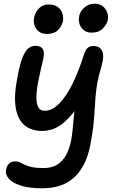

<svg xmlns="http://www.w3.org/2000/svg" viewBox="-20 -754 627 1035"><path d="M207 261Q138 261 92.5 246.5Q47 232 27 208.5Q7 185 13 159Q17 139 29.5 127.5Q42 116 64 116Q78 116 88.5 121.5Q99 127 113 134Q127 141 151 146.5Q175 152 215 152Q259 152 288.5 133.5Q318 115 336 82Q354 49 363 5Q369 -27 371.5 -55.5Q374 -84 377 -114.5Q380 -145 384.5 -184Q389 -223 399 -275L436 -245Q405 -183 373.5 -144.5Q342 -106 313 -84.5Q284 -63 257.5 -55.5Q231 -48 210 -48Q149 -48 112 -79Q75 -110 64.5 -175Q54 -240 75 -343Q88 -412 103 -447.5Q118 -483 134.5 -495Q151 -507 171 -507Q191 -507 202.5 -498.5Q214 -490 216 -472Q218 -454 211 -427Q198 -373 188 -324.5Q178 -276 176.5 -238Q175 -200 185 -178.5Q195 -157 221 -157Q262 -157 300.5 -197Q339 -237 372 -304.5Q405 -372 431 -455Q441 -485 452 -495.5Q463 -506 485 -506Q499 -506 510.5 -500.5Q522 -495 529 -482.5Q536 -470 536 -449.5Q536 -429 528 -400Q512 -349 505 -309Q498 -269 495 -232Q492 -195 490 -157.5Q488 -120 483 -75.5Q478 -31 467 27Q454 93 429 138.5Q404 184 370 211Q336 238 295 249.5Q254 261 207 261ZM473 -578Q439 -578 419.5 -604Q400 -630 407 -668Q413 -695 436 -714.5Q459 -734 488 -734Q516 -734 533.5 -720.5Q551 -707 558 -686.5Q565 -666 561 -645Q556 -623 534.5 -600.5Q513 -578 473 -578ZM233 -571Q208 -571 191 -583Q174 -595 166.5 -616Q159 -637 164 -660Q170 -690 191 -710Q212 -730 242 -730Q273 -730 291.5 -716Q310 -702 316.5 -681Q323 -660 319 -638Q313 -612 292 -591.5Q271 -571 233 -571Z"/></svg>

Font: Shantell Sans Medium
Style: Italic
Weight: 500
Italic angle: -11°
Designer: Stephen Nixon, Anya Danilova, Shantell Martin
Foundry: Arrow Type
Version: Version 1.011;[c5ecc13dd]